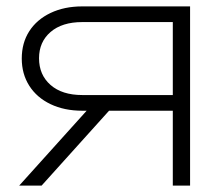

<svg xmlns="http://www.w3.org/2000/svg" viewBox="-20 -580 694 600"><path d="M538 -283V-234H238H237Q181 -234 138 -254.5Q95 -275 71.5 -312Q48 -349 48 -397Q48 -446 71.5 -482.5Q95 -519 138 -539.5Q181 -560 237 -560H574V0H520V-538L547 -511H237Q174 -511 138 -480Q102 -449 102 -398Q102 -346 138 -314.5Q174 -283 237 -283ZM346 -262 110 0H40L276 -262Z"/></svg>

Font: Unbounded ExtraLight
Style: Regular
Weight: 250
Designer: Luke Prowse, Jean-Baptiste Morizot, Fátima Lázaro, Florian Runge
Foundry: NaN
Version: Version 1.701;gftools[0.9.28.dev5+ged2979d]